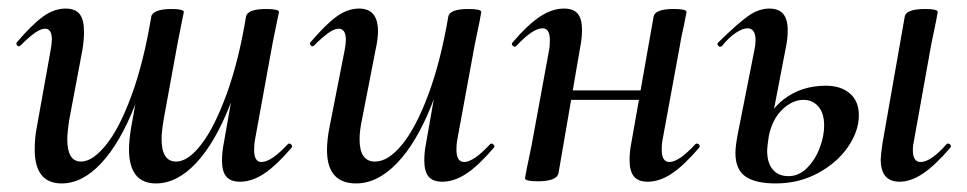

<svg xmlns="http://www.w3.org/2000/svg" viewBox="-20 -415 2257 448"><path d="M176 -341Q176 -320 172 -297L142 -138Q137 -106 137 -90Q137 -38 169 -38Q196 -38 227.5 -77Q259 -116 287 -192.5Q315 -269 333 -376L348 -375Q329 -256 294.5 -168.5Q260 -81 216 -34Q172 13 124 13Q61 13 61 -66Q61 -94 66 -119L98 -297Q101 -314 101 -323Q101 -348 85 -348Q75 -348 61 -338Q47 -328 28 -309Q26 -307 24 -307Q21 -307 19 -310.5Q17 -314 20 -317Q54 -357 80 -376Q106 -395 133 -395Q156 -395 166 -382Q176 -369 176 -341ZM631 -387 626 -363 616 -314 575 -89Q573 -80 573 -65Q573 -37 590 -37Q613 -37 652 -79Q653 -80 655 -80Q658 -80 660.5 -76.5Q663 -73 660 -70Q625 -29 596.5 -10Q568 9 540 9Q518 9 508 -3Q498 -15 498 -40Q498 -60 502 -80L554 -376Q557 -394 601 -394Q631 -394 631 -387ZM409 -387 404 -363Q395 -318 394 -312L362 -137Q357 -107 357 -91Q357 -38 391 -38Q419 -38 450 -78.5Q481 -119 509 -196Q537 -273 554 -376L570 -375Q551 -258 516.5 -170Q482 -82 437.5 -34.5Q393 13 344 13Q281 13 281 -67Q281 -86 286 -118L333 -376Q334 -384 346 -389Q358 -394 380 -394Q409 -394 409 -387Z M743 -65Q743 -89 749 -119L784 -297Q787 -312 787 -322Q787 -348 770 -348Q760 -348 746 -338Q732 -328 713 -309Q711 -307 709 -307Q706 -307 704 -310.5Q702 -314 705 -317Q740 -358 765.5 -376.5Q791 -395 818 -395Q862 -395 862 -342Q862 -324 856 -297L825 -138Q819 -110 819 -90Q819 -38 855 -38Q886 -38 918.5 -78Q951 -118 979.5 -194.5Q1008 -271 1026 -376L1042 -375Q1022 -258 987 -170Q952 -82 906.5 -34.5Q861 13 811 13Q743 13 743 -65ZM970 -41Q970 -60 974 -80L1026 -376Q1029 -394 1073 -394Q1103 -394 1103 -387L1099 -365Q1089 -318 1088 -312L1047 -89Q1045 -80 1045 -66Q1045 -37 1063 -37Q1085 -37 1124 -79Q1125 -80 1127 -80Q1130 -80 1132.5 -76.5Q1135 -73 1132 -70Q1097 -29 1068.5 -10Q1040 9 1012 9Q990 9 980 -3Q970 -15 970 -41Z M1205 1 1209 -21Q1219 -68 1220 -74L1261 -297Q1263 -306 1263 -321Q1263 -349 1246 -349Q1223 -349 1184 -307Q1183 -306 1181 -306Q1178 -306 1175.5 -309.5Q1173 -313 1176 -316Q1211 -357 1239.5 -376Q1268 -395 1296 -395Q1318 -395 1328 -383Q1338 -371 1338 -346Q1338 -326 1334 -306L1283 -10Q1278 8 1235 8Q1205 8 1205 1ZM1279 -204H1518L1515 -182H1276ZM1449 -41Q1449 -61 1453 -81L1505 -376Q1508 -394 1552 -394Q1582 -394 1582 -387L1578 -367Q1577 -360 1573 -343Q1569 -326 1567 -312L1526 -89Q1524 -80 1524 -66Q1524 -37 1542 -37Q1564 -37 1603 -79Q1604 -80 1606 -80Q1610 -80 1612 -76.5Q1614 -73 1611 -70Q1576 -29 1547.5 -10Q1519 9 1491 9Q1469 9 1459 -3.5Q1449 -16 1449 -41Z M2035 -43Q2035 -52 2039 -80L2091 -376Q2094 -394 2139 -394Q2168 -394 2168 -387L2164 -365Q2154 -318 2153 -312L2113 -89Q2110 -76 2110 -65Q2110 -37 2128 -37Q2152 -37 2189 -79Q2190 -80 2192 -80Q2196 -80 2198 -76.5Q2200 -73 2197 -70Q2162 -29 2133.5 -10Q2105 9 2079 9Q2035 9 2035 -43ZM1696 -58Q1696 -73 1701 -100L1740 -297Q1743 -311 1743 -321Q1743 -349 1724 -349Q1713 -349 1697 -338.5Q1681 -328 1664 -307Q1663 -306 1661 -306Q1657 -306 1655 -309.5Q1653 -313 1656 -316Q1701 -360 1725.5 -377.5Q1750 -395 1775 -395Q1797 -395 1807.5 -382.5Q1818 -370 1818 -344Q1818 -326 1814 -306L1774 -98Q1770 -72 1770 -64Q1770 -35 1783 -19.5Q1796 -4 1820 -4Q1844 -4 1863 -23Q1882 -42 1892.5 -69.5Q1903 -97 1903 -122Q1903 -151 1889.5 -166.5Q1876 -182 1855 -182Q1829 -182 1805.5 -159.5Q1782 -137 1774 -98L1759 -99Q1768 -152 1809 -183.5Q1850 -215 1907 -215Q1942 -215 1963 -197Q1984 -179 1984 -146Q1984 -109 1958.5 -72Q1933 -35 1888.5 -11Q1844 13 1790 13Q1742 13 1719 -3.5Q1696 -20 1696 -58Z"/></svg>

Font: Cormorant Garamond SemiBold
Style: Italic
Weight: 600
Italic angle: -10°
Designer: Christian Thalmann (Catharsis Fonts)
Foundry: Catharsis Fonts
Version: Version 4.000